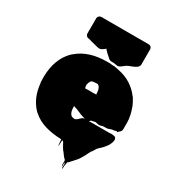

<svg xmlns="http://www.w3.org/2000/svg" viewBox="-212 -868 1047 1151"><g transform="rotate(30 311.5 -293.0)"><path d="M402 137Q401 142 401 153Q401 164 398 159Q394 151 396.5 140.5Q399 130 394 122Q392 118 392 126.5Q392 135 392 143Q392 151 390 148Q386 138 387.5 127.5Q389 117 387 107Q382 103 377.5 98Q373 93 370 89Q366 84 363 79.5Q360 75 357 71Q349 63 342 51L330 30Q330 29 327 23.5Q324 18 322 16Q320 14 318 13Q314 13 314 16Q313 26 313 35.5Q313 45 311 55Q311 57 310 52Q309 47 309 44Q308 36 307.5 27Q307 18 306 10H300Q240 8 191 -7Q142 -22 107 -53L101 -58L94 -65Q68 -93 51.5 -131Q35 -169 30 -221Q29 -221 29 -223Q28 -225 28 -233Q28 -234 28.5 -235Q29 -236 29 -237Q28 -242 28 -247.5Q28 -253 28 -259V-266Q29 -326 47 -373Q65 -420 97 -453Q99 -454 99.5 -455Q100 -456 101 -457Q102 -458 105 -460.5Q108 -463 108 -463Q111 -466 113 -467Q187 -530 313 -530H334Q338 -530 339 -529Q348 -529 352 -528Q366 -529 373 -526Q378 -525 383 -524.5Q388 -524 393 -522Q445 -512 483 -487.5Q521 -463 546 -429Q551 -425 554 -419Q557 -413 560 -408L568 -394Q569 -391 570.5 -388.5Q572 -386 573 -383Q575 -380 576 -377Q577 -374 578 -371Q583 -357 587.5 -342Q592 -327 594 -312Q594 -308 595 -306Q597 -298 597 -290Q597 -282 598 -274V-228Q598 -214 586 -205Q583 -203 579 -199Q577 -194 575 -194Q575 -194 571 -198Q569 -198 565 -197Q561 -196 559 -195Q555 -194 552 -193.5Q549 -193 545 -193Q537 -192 530 -189Q523 -186 515 -184Q509 -183 502 -183Q495 -183 488 -183Q479 -182 471.5 -179Q464 -176 456 -177Q450 -178 444 -179.5Q438 -181 431 -182Q427 -181 423.5 -180Q420 -179 416 -178Q413 -177 410 -177Q407 -177 404 -175Q401 -173 395 -167H532Q536 -167 540.5 -167.5Q545 -168 550 -168H555Q561 -168 569 -166Q571 -166 572 -165.5Q573 -165 574 -165Q581 -162 584 -154Q586 -148 585 -144Q585 -137 582 -128L579 -120Q573 -104 563 -93Q559 -88 555 -83Q551 -78 546 -73Q542 -69 538 -65Q534 -61 529 -57L523 -51Q518 -46 514.5 -39.5Q511 -33 507 -27Q504 -24 503 -22Q505 -24 503 -20Q501 -16 499 -18Q497 -13 494.5 -9Q492 -5 488 3Q486 8 483.5 12.5Q481 17 479 22Q473 33 468 40Q467 43 465.5 45.5Q464 48 462 50L458 56Q457 57 456 59Q455 61 453 63Q447 70 441 76.5Q435 83 429 90L422 97Q420 100 417.5 103Q415 106 412 108Q408 112 406 112Q405 118 404.5 124.5Q404 131 402 137ZM277 -326H282Q295 -326 308 -326.5Q321 -327 334 -326L353 -327V-339Q352 -340 352 -341Q352 -345 351.5 -350Q351 -355 350 -359L344 -373Q343 -374 343 -374.5Q343 -375 342 -376Q337 -383 331 -385Q331 -386 328 -386H327Q320 -386 313 -385.5Q306 -385 299 -384Q297 -383 293.5 -382.5Q290 -382 287 -380Q286 -379 286 -378.5Q286 -378 285 -377Q283 -375 282 -372Q281 -369 279 -367Q273 -351 273.5 -344Q274 -337 277 -326ZM304 -136Q306 -135 316 -135Q322 -137 327.5 -141Q333 -145 337 -149L346 -158Q354 -164 358 -165Q362 -166 367 -167Q360 -169 353.5 -171Q347 -173 340 -175Q329 -179 318.5 -184Q308 -189 297 -193L277 -199Q275 -201 273 -201V-196Q273 -195 273.5 -187.5Q274 -180 274 -178Q275 -167 279.5 -156.5Q284 -146 292 -140L300 -137Q301 -136 304 -136ZM498 -618Q498 -610 494 -605Q488 -595 475 -589Q462 -582 449 -577.5Q436 -573 423 -566Q414 -560 406 -553Q398 -546 387 -541Q379 -538 371 -540Q363 -542 355 -543Q348 -544 341.5 -543.5Q335 -543 327 -544Q319 -547 312.5 -552.5Q306 -558 300 -564Q294 -569 287.5 -575Q281 -581 276 -587Q275 -588 274 -589Q273 -590 272 -591Q271 -592 270.5 -593.5Q270 -595 268 -595Q267 -595 266 -593.5Q265 -592 264 -591Q262 -590 260 -588Q248 -578 236 -575Q227 -574 217.5 -576.5Q208 -579 200 -581Q187 -584 174 -587.5Q161 -591 148 -595H143L136 -598Q134 -599 131 -602Q127 -607 125 -614Q124 -622 124.5 -630.5Q125 -639 125 -646V-722Q125 -731 131 -737.5Q137 -744 146 -745Q151 -746 155.5 -745.5Q160 -745 164 -745H475Q485 -745 491.5 -738.5Q498 -732 498 -722Z"/></g></svg>

Font: Rubik Wet Paint
Style: Regular
Weight: 400
Designer: Hubert and Fischer, NaN
Foundry: Hubert and Fischer, NaN
Version: Version 2.200